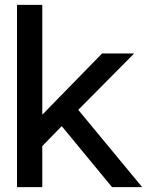

<svg xmlns="http://www.w3.org/2000/svg" viewBox="-20 -770 635 790"><path d="M154 -169V0H50V-750H154V-298L400 -550H532L302 -318L565 0H441L234 -251Z"/></svg>

Font: Edgecutting Lite Sharp
Style: Medium
Weight: 500
Designer: RandomMaerks (Nguyen Gia Bao)
Version: Version 1.0